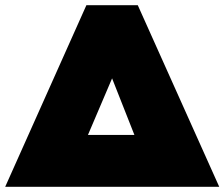

<svg xmlns="http://www.w3.org/2000/svg" viewBox="-32 -720 865 740"><path d="M813 0H-12L301 -700H499ZM307 -200H486L400 -418Z"/></svg>

Font: AtCorfu Sans
Style: AtCorfu Sans Black
Weight: 900
Designer: Kostas Teopoulos
Foundry: Kostas Teopoulos
Version: Version 1.00 July 8, 2025, initial release